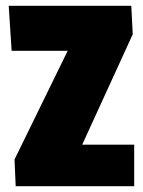

<svg xmlns="http://www.w3.org/2000/svg" viewBox="-20 -641 492 661"><path d="M442 0H34L30 -92L213 -466H20L10 -621H432L437 -523L263 -143H442Z"/></svg>

Font: Passion One
Style: Regular
Weight: 400
Designer: Alejandro Lo Celso
Foundry: Fontstage
Version: Version 1.002